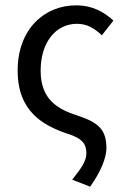

<svg xmlns="http://www.w3.org/2000/svg" viewBox="-20 -518 472 718"><path d="M317 180C357 125 378 71 378 37C378 -33 349 -60 269 -86C195 -110 132 -146 132 -254C132 -359 188 -429 268 -429C306 -429 333 -412 361 -386L404 -441C370 -472 328 -498 264 -498C147 -498 46 -410 46 -254C46 -101 141 -49 232 -18C288 -1 303 21 303 55C303 84 285 110 250 154Z"/></svg>

Font: DAIFUKU Sans
Style: Regular
Weight: 400
Designer: Original font ‘Source Han Sans JP’ : Paul D. Hunt
Foundry: Daifuku
Version: Version 1.000